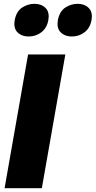

<svg xmlns="http://www.w3.org/2000/svg" viewBox="-20 -985 501 1005"><path d="M322 -700H127L4 0H199ZM57 -880Q55 -866 55 -860Q55 -829 76 -811.5Q97 -794 130 -794Q168 -794 197 -816.5Q226 -839 233 -880Q235 -894 235 -899Q235 -930 214 -947.5Q193 -965 160 -965Q126 -965 96 -945.5Q66 -926 57 -880ZM283 -880Q281 -866 281 -860Q281 -829 302 -811.5Q323 -794 356 -794Q394 -794 423 -816.5Q452 -839 459 -880Q461 -894 461 -899Q461 -930 440 -947.5Q419 -965 386 -965Q352 -965 322 -945.5Q292 -926 283 -880Z"/></svg>

Font: Geom Black
Style: Bold Italic
Weight: 900
Italic angle: -10°
Version: Version 1.102